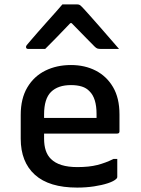

<svg xmlns="http://www.w3.org/2000/svg" viewBox="-20 -840 640 871"><path d="M302 -545Q365 -545 414.5 -519.5Q464 -494 493 -444.5Q522 -395 522 -321V-244Q522 -234 511 -234H180V-211Q180 -149 211 -119Q248 -82 331 -82Q384 -82 421.5 -91.5Q459 -101 495 -119H512V-37Q512 -33 508 -29Q497 -18 470 -9Q443 0 406.5 5.5Q370 11 330 11Q203 11 138.5 -47Q74 -105 74 -211V-319Q74 -393 104 -443.5Q134 -494 185.5 -519.5Q237 -545 302 -545ZM302 -454Q243 -454 211.5 -423Q180 -392 180 -321V-305H418V-323Q418 -395 386 -426Q372 -441 351 -447.5Q330 -454 302 -454ZM263 -820H331Q339 -820 344 -816Q349 -812 362 -798Q370 -789 388.5 -768.5Q407 -748 430.5 -721Q454 -694 477.5 -667Q501 -640 520 -618H438Q427 -618 421.5 -620Q416 -622 409 -629Q398 -640 371.5 -667Q345 -694 305 -735H299Q261 -695 234 -667.5Q207 -640 185 -618H108Q98 -618 98 -627Q98 -631 101.5 -635.5Q105 -640 118 -655Q130 -669 149.5 -691.5Q169 -714 191.5 -739Q214 -764 233.5 -786Q253 -808 263 -820Z"/></svg>

Font: Recursive Sn Lnr St Med
Style: Regular
Weight: 500
Version: Version 1.085;hotconv 1.1.0;makeotfexe 2.6.0; ttfautohint (v